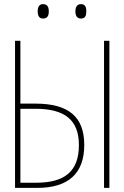

<svg xmlns="http://www.w3.org/2000/svg" viewBox="-20 -912 603 932"><path d="M373 -822C395 -822 399 -838 399 -857C399 -875 395 -892 373 -892C353 -892 346 -876 346 -857C346 -837 353 -822 373 -822ZM189 -822C212 -822 217 -839 217 -857C217 -874 212 -892 189 -892C169 -892 163 -876 163 -857C163 -837 169 -822 189 -822ZM53 0H162C309 0 389 -68 389 -208C389 -346 312 -409 152 -409H79V-714H53ZM485 0H511V-714H485ZM79 -25V-384H152C294 -384 363 -330 363 -208C363 -80 294 -25 155 -25Z"/></svg>

Font: Noto Sans Mono SemiCondensed Thin
Style: Regular
Weight: 100
Width: 4
Designer: Monotype Design Team
Foundry: Monotype Imaging Inc.
Version: Version 2.014